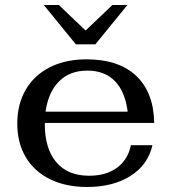

<svg xmlns="http://www.w3.org/2000/svg" viewBox="-20 -737 683 767"><path d="M503 -157H589Q571 -78 501 -34Q431 10 328 10Q243 10 180 -21Q117 -52 83 -109Q49 -166 49 -243Q49 -321 83 -379Q117 -437 179.5 -468.5Q242 -500 326 -500Q454 -500 524 -434Q594 -368 596 -246H159V-241Q159 -144 204.5 -89.5Q250 -35 336 -35Q404 -35 447.5 -67Q491 -99 503 -157ZM162 -291H490Q480 -371 439 -413Q398 -455 329 -455Q259 -455 216 -412Q173 -369 162 -291ZM155 -717H215L322 -615L429 -717H489L361 -560H283Z"/></svg>

Font: Fahkwang Medium
Style: Regular
Weight: 500
Version: Version 1.000; ttfautohint (v1.6)